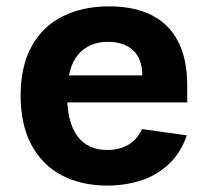

<svg xmlns="http://www.w3.org/2000/svg" viewBox="-20 -566 660 598"><path d="M320.2 -546.2Q397.8 -546.2 452.1 -519Q506.4 -491.8 534.8 -436.8Q563.1 -381.7 563.1 -299.2V-247.1H157.8V-331.2H443.9L423 -312.6V-332Q423 -383.1 394.5 -409.4Q365.9 -435.7 316.1 -435.7Q256.8 -435.7 223 -395.5Q189.2 -355.4 189.2 -268.3Q189.2 -185.5 221 -142.2Q252.9 -98.9 314.6 -98.9Q351.9 -98.9 379.5 -115Q407.2 -131.2 422.2 -164L561.8 -144.4Q542.8 -89 504.8 -54Q466.8 -18.9 418 -3.5Q369.2 12 314.2 12Q233.7 12 172.8 -19.8Q112 -51.5 78.1 -114.4Q44.2 -177.3 44.2 -268.3Q44.2 -359.8 78.8 -422.2Q113.5 -484.5 175.7 -515.3Q237.8 -546.2 320.2 -546.2Z"/></svg>

Font: Monaspace Neon Var
Style: Regular
Weight: 400
Designer: Riley Cran and the Lettermatic Team
Version: Version 1.000 (Monaspace Neon Var)